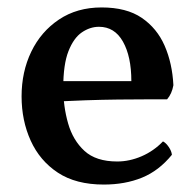

<svg xmlns="http://www.w3.org/2000/svg" viewBox="-20 -487 525 516"><path d="M259 9Q184 9 135.5 -23Q87 -55 62.5 -109Q38 -163 38 -228Q38 -294 64 -348Q90 -402 138.5 -434.5Q187 -467 253 -467Q320 -467 361 -439Q402 -411 422.5 -364Q443 -317 446 -258Q442 -235 429 -220Q409 -220 374.5 -220Q340 -220 297.5 -219.5Q255 -219 210.5 -217.5Q166 -216 127 -214V-269H333Q333 -335 310.5 -375Q288 -415 246 -415Q222 -415 200 -400Q178 -385 164 -349.5Q150 -314 150 -251Q150 -201 163 -155.5Q176 -110 207 -81.5Q238 -53 295 -53Q328 -53 360.5 -67Q393 -81 418 -107Q426 -103 433.5 -92Q441 -81 442 -71Q407 -28 361.5 -9.5Q316 9 259 9Z"/></svg>

Font: Vollkorn Medium
Style: Regular
Weight: 500
Designer: Friedrich Althausen
Foundry: Friedrich Althausen
Version: Version 5.000